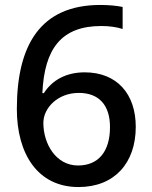

<svg xmlns="http://www.w3.org/2000/svg" viewBox="-20 -810 612 775"><path d="M297 -55C442 -55 528 -152 528 -298C528 -431 452 -518 322 -518C247 -518 191 -487 157 -434H151C159 -614 228 -705 389 -705C421 -705 450 -701 475 -693V-782C451 -787 417 -790 385 -790C143 -790 48 -628 48 -370C48 -189 132 -55 297 -55ZM295 -142C206 -142 155 -229 155 -314C155 -374 213 -435 298 -435C381 -435 424 -384 424 -297C424 -197 376 -142 295 -142Z"/></svg>

Font: Noto Sans Malayalam UI Medium
Style: Regular
Weight: 500
Designer: Jelle Bosma - Monotype Design Team
Foundry: Monotype Imaging Inc.
Version: Version 2.104